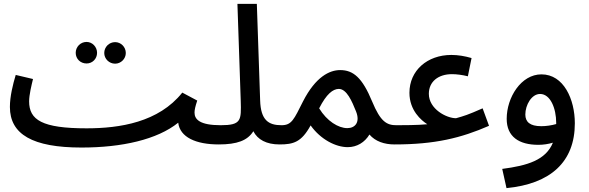

<svg xmlns="http://www.w3.org/2000/svg" viewBox="-20 -739 3033 989"><path d="M426 -412C456 -412 480 -436 480 -467C480 -497 456 -523 426 -523C394 -523 370 -497 370 -467C370 -436 394 -412 426 -412ZM573 -411C603 -411 628 -436 628 -466C628 -497 603 -522 573 -522C542 -522 517 -497 517 -466C517 -436 542 -411 573 -411ZM400 21C608 21 790 -20 898 -107C907 -32 989 5 1107 5C1143 5 1166 -19 1166 -47C1166 -73 1152 -94 1117 -94C1009 -94 982 -124 982 -159C982 -173 986 -191 996 -221L919 -262C797 -109 597 -78 426 -78C197 -78 130 -121 130 -217C130 -250 142 -299 150 -332L61 -353C46 -303 31 -242 31 -188C31 -47 148 21 400 21Z M1107 5C1201 5 1255 -15 1285 -63C1307 -20 1352 5 1420 5C1455 5 1479 -19 1479 -47C1479 -73 1464 -94 1430 -94C1363 -94 1323 -120 1320 -222L1303 -719H1203L1220 -221C1223 -119 1224 -94 1116 -94Z M1420 5C1492 5 1533 -7 1580 -93C1632 -20 1710 19 1771 19C1819 19 1859 -6 1883 -46C1913 -11 1959 5 2012 5C2047 5 2070 -19 2070 -47C2070 -73 2056 -94 2022 -94C1972 -94 1940 -112 1897 -216C1846 -339 1800 -378 1732 -378C1678 -378 1606 -344 1541 -217C1494 -124 1483 -94 1430 -94ZM1624 -181C1662 -256 1695 -280 1724 -281C1766 -282 1793 -217 1814 -165C1836 -110 1810 -79 1769 -79C1723 -79 1664 -115 1624 -181Z M2012 5C2220 5 2355 -28 2499 -91L2466 -181C2387 -146 2371 -142 2329 -130C2280 -130 2189 -177 2189 -256C2189 -318 2237 -357 2308 -357C2332 -357 2363 -353 2390 -346L2409 -440C2375 -450 2339 -456 2305 -456C2181 -456 2089 -376 2089 -261C2089 -170 2150 -119 2181 -99C2166 -98 2139 -94 2022 -94Z M2589 230C2816 208 2941 95 2941 -104C2941 -227 2884 -356 2769 -356C2664 -356 2590 -237 2590 -127C2590 -35 2653 7 2753 7C2779 7 2805 3 2828 -4C2791 86 2697 114 2567 131ZM2686 -149C2686 -198 2718 -255 2762 -255C2815 -255 2845 -181 2845 -106V-100C2821 -93 2793 -89 2768 -89C2710 -89 2686 -111 2686 -149Z"/></svg>

Font: Noto Sans Arabic UI Md
Style: Regular
Weight: 500
Designer: Monotype Design Team, Nadine Chahine and Nizar Qandah
Foundry: Monotype Imaging Inc.
Version: Version 2.010